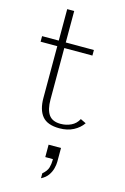

<svg xmlns="http://www.w3.org/2000/svg" viewBox="-150 -766 760 1167"><g transform="rotate(15 229.5 -183.0)"><path d="M262 12Q186 12 153.5 -27.5Q121 -67 121 -141V-467H16V-502H121V-700H165V-502H342V-467H165V-144Q165 -80 187.5 -48Q210 -16 262 -16Q297 -16 327.5 -30.5Q358 -45 374 -76L409 -59Q387 -27 349.5 -7.5Q312 12 262 12ZM233 334V303Q260 280 266.5 257Q273 234 273 211V203H225V125H303V212Q303 230 297 253.5Q291 277 276 298.5Q261 320 233 334Z"/></g></svg>

Font: Panamera Light
Style: Regular
Weight: 300
Designer: Bastien Sozeau
Foundry: NBR — Bastien Sozeau
Version: Version 3.002; ttfautohint (v1.8.4.7-5d5b);gftools[0.9.33]